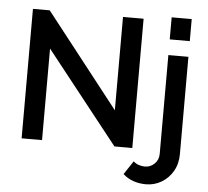

<svg xmlns="http://www.w3.org/2000/svg" viewBox="-60 -794 1135 1049"><g transform="rotate(5 507.5 -269.5)"><path d="M192 -502V0H80V-710H172L574 -197V-709H687V0H589ZM839 -609V-730H949V-609ZM778 191Q742 191 709.5 180Q677 169 652 146L701 72Q714 84 731 89.5Q748 95 765 95Q794 95 816.5 73.5Q839 52 839 19V-523H949V11Q949 64 925.5 104.5Q902 145 863 168Q824 191 778 191Z"/></g></svg>

Font: Raleway SemiBold
Style: Regular
Weight: 600
Designer: Matt McInerney, Pablo Impallari, Rodrigo Fuenzalida
Foundry: Matt McInerney, Pablo Impallari, Rodrigo Fuenzalida
Version: Version 4.026